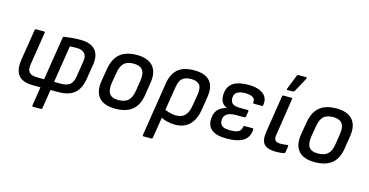

<svg xmlns="http://www.w3.org/2000/svg" viewBox="-86 -1113 3290 1711"><g transform="rotate(15 1559.0 -257.5)"><path d="M280 185Q269 185 271 175L298 0H231Q132 0 94 -49Q56 -98 70 -191L116 -479Q118 -489 129 -489H199Q211 -489 209 -479L161 -175Q153 -123 174 -100.5Q195 -78 248 -78H311L375 -480Q376 -488 387 -490Q422 -495 460.5 -498Q499 -501 535 -501Q597 -501 637 -480Q677 -459 693 -417.5Q709 -376 699 -313L677 -179Q662 -86 610.5 -43Q559 0 464 0H391L363 175Q361 185 351 185ZM403 -78H468Q521 -78 548.5 -100.5Q576 -123 584 -173L608 -325Q616 -374 591.5 -398Q567 -422 523 -422Q507 -422 490.5 -421.5Q474 -421 457 -420Z M988 12Q886 12 839.5 -41Q793 -94 809 -195L829 -313Q845 -409 901 -455Q957 -501 1056 -501Q1154 -501 1202.5 -449.5Q1251 -398 1236 -297L1218 -181Q1203 -80 1146.5 -34Q1090 12 988 12ZM997 -70Q1056 -70 1087 -98Q1118 -126 1128 -190L1143 -287Q1154 -355 1129.5 -387Q1105 -419 1048 -419Q988 -419 958.5 -391Q929 -363 919 -300L902 -201Q892 -136 914 -103Q936 -70 997 -70Z M1298 185Q1288 185 1290 175L1368 -321Q1382 -410 1433 -455.5Q1484 -501 1585 -501Q1685 -501 1729.5 -450.5Q1774 -400 1758 -302L1740 -187Q1725 -88 1675 -38Q1625 12 1539 12Q1504 12 1464 1.5Q1424 -9 1402 -25L1411 -102Q1436 -87 1469.5 -78.5Q1503 -70 1530 -70Q1583 -70 1612.5 -102Q1642 -134 1651 -200L1668 -302Q1678 -367 1653.5 -393Q1629 -419 1579 -419Q1527 -419 1498.5 -396.5Q1470 -374 1461 -315L1382 175Q1380 185 1370 185Z M2016 12Q1918 12 1875 -26.5Q1832 -65 1841 -139Q1846 -184 1875.5 -213Q1905 -242 1951 -251V-252Q1915 -266 1899.5 -298Q1884 -330 1891 -379Q1899 -440 1946.5 -470.5Q1994 -501 2084 -501Q2145 -501 2186 -484.5Q2227 -468 2246 -437Q2265 -406 2257 -362Q2256 -351 2247 -351H2174Q2163 -351 2165 -361Q2170 -392 2146 -407Q2122 -422 2074 -422Q2030 -422 2003.5 -406.5Q1977 -391 1975 -358Q1971 -321 1991.5 -302Q2012 -283 2062 -283H2133Q2145 -283 2143 -272L2135 -223Q2133 -212 2124 -212H2041Q1994 -212 1966.5 -195.5Q1939 -179 1934 -147Q1930 -105 1951.5 -86Q1973 -67 2030 -67Q2082 -67 2106 -80.5Q2130 -94 2134 -126Q2135 -137 2145 -137H2217Q2227 -137 2227 -127Q2225 -59 2174 -23.5Q2123 12 2016 12Z M2476 12Q2394 12 2363 -22.5Q2332 -57 2345 -139L2398 -479Q2400 -489 2411 -489H2483Q2493 -489 2491 -479L2438 -134Q2432 -98 2445.5 -83Q2459 -68 2496 -68Q2511 -68 2527.5 -69.5Q2544 -71 2557 -73Q2568 -75 2566 -63L2557 -5Q2556 4 2547 5Q2533 8 2513 10Q2493 12 2476 12ZM2430 -546Q2425 -546 2424 -549.5Q2423 -553 2425 -558L2477 -689Q2479 -695 2483 -697.5Q2487 -700 2493 -700H2561Q2567 -700 2568.5 -695.5Q2570 -691 2567 -686L2496 -556Q2490 -546 2478 -546Z M2829 12Q2727 12 2680.5 -41Q2634 -94 2650 -195L2670 -313Q2686 -409 2742 -455Q2798 -501 2897 -501Q2995 -501 3043.5 -449.5Q3092 -398 3077 -297L3059 -181Q3044 -80 2987.5 -34Q2931 12 2829 12ZM2838 -70Q2897 -70 2928 -98Q2959 -126 2969 -190L2984 -287Q2995 -355 2970.5 -387Q2946 -419 2889 -419Q2829 -419 2799.5 -391Q2770 -363 2760 -300L2743 -201Q2733 -136 2755 -103Q2777 -70 2838 -70Z"/></g></svg>

Font: Sofia Sans Medium
Style: Italic
Weight: 500
Italic angle: -9°
Version: Version 4.101